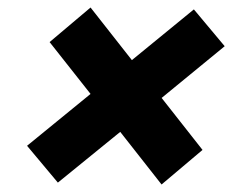

<svg xmlns="http://www.w3.org/2000/svg" viewBox="-20 -573 650 511"><path d="M496 -548 331 -413 221 -553 112 -461 221 -323 52 -185 134 -87 300 -222 410 -82 519 -174 331 -413 221 -323 300 -222 578 -450Z"/></svg>

Font: Nacelle Black
Style: Italic
Weight: 900
Italic angle: -12°
Designer: Sora Sagano
Foundry: Sora Sagano
Version: Version 1.000;FEAKit 1.0